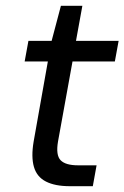

<svg xmlns="http://www.w3.org/2000/svg" viewBox="-20 -642 429 662"><path d="M221 0Q170 0 138.5 -16Q107 -32 97 -66.5Q87 -101 96 -154L145 -430H65L78 -501H158L190 -622H264L242 -501H389L376 -430H230L180 -154Q172 -107 189 -89.5Q206 -72 249 -72H313L300 0Z"/></svg>

Font: DM Sans 17pt
Style: Italic
Weight: 400
Italic angle: -10°
Version: Version 4.004;gftools[0.9.30]